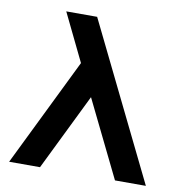

<svg xmlns="http://www.w3.org/2000/svg" viewBox="-76 -731 762 802"><g transform="rotate(10 305.0 -330.0)"><path d="M15 0 239 -458 141 -660H272L595 0H464L305 -325L146 0Z"/></g></svg>

Font: Xolonium
Style: Regular
Weight: 400
Designer: Severin Meyer
Version: Version 4.2